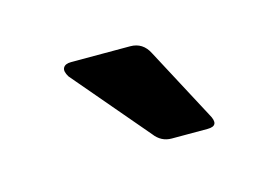

<svg xmlns="http://www.w3.org/2000/svg" viewBox="-36 -762 360 248"><g transform="rotate(-15 143.5 -638.5)"><path d="M218 -574H170Q156 -574 147 -586L62 -686Q57 -694 59.5 -698.5Q62 -703 70 -703H149Q166 -703 174 -687L225 -591Q235 -574 218 -574Z"/></g></svg>

Font: Rajdhani Semibold
Style: Regular
Weight: 600
Designer: Satya Rajpurohit, Jyotish Sonowal
Foundry: Indian Type Foundry
Version: Version 1.200;PS 1.0;hotconv 1.0.78;makeotf.lib2.5.61930; tt